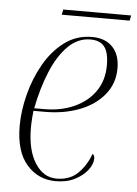

<svg xmlns="http://www.w3.org/2000/svg" viewBox="-49 -679 518 727"><g transform="rotate(5 210.0 -315.0)"><path d="M190 10Q123 10 79.5 -40Q36 -90 36 -187Q36 -244 52 -306.5Q68 -369 99 -423.5Q130 -478 175.5 -512Q221 -546 280 -546Q330 -546 358 -517Q386 -488 386 -436Q386 -378 351 -335.5Q316 -293 257.5 -270.5Q199 -248 126 -248H83Q82 -241 80.5 -220.5Q79 -200 79 -183Q79 -99 110.5 -49.5Q142 0 192 0Q243 0 274 -31Q305 -62 320 -105Q328 -101 328 -88Q328 -67 311 -44.5Q294 -22 263 -6Q232 10 190 10ZM122 -258Q187 -258 237.5 -281Q288 -304 316.5 -345.5Q345 -387 345 -444Q345 -493 328 -514.5Q311 -536 275 -536Q227 -536 189.5 -498.5Q152 -461 126 -398Q100 -335 85 -258ZM158 -620 162 -640H420L416 -620Z"/></g></svg>

Font: Noto Serif Display SemiCondensed ExtraLight
Style: Italic
Weight: 200
Width: 4
Italic angle: -12°
Designer: Monotype Design Team
Foundry: Monotype Imaging Inc.
Version: Version 2.009